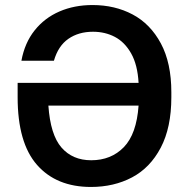

<svg xmlns="http://www.w3.org/2000/svg" viewBox="-20 -731 755 762"><path d="M50 -345V-402H530Q526 -474 500.5 -519Q475 -564 436 -584.5Q397 -605 349 -605Q292 -605 251.5 -577Q211 -549 194 -490H65Q78 -561 117.5 -610.5Q157 -660 216 -685.5Q275 -711 347 -711Q436 -711 506.5 -673.5Q577 -636 618.5 -558.5Q660 -481 660 -365V-345Q660 -225 618 -145Q576 -65 504 -27Q432 11 341 11Q204 11 127 -76.5Q50 -164 50 -345ZM530 -312H172Q180 -196 224 -145.5Q268 -95 342 -95Q421 -95 471.5 -147Q522 -199 530 -312Z"/></svg>

Font: .
Style: 
Weight: 500
Designer: A.Korolkova, Vitaly Kuzmin
Foundry: ParaType Ltd
Version: Version 1.000; Glyphs 3.2, build 3192.0